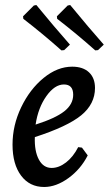

<svg xmlns="http://www.w3.org/2000/svg" viewBox="-20 -734 434 766"><path d="M119 -187Q117 -131 135 -97.5Q153 -64 186 -64Q215 -64 243.5 -86Q272 -108 292 -147L307 -145L330 -114Q302 -59 253 -23.5Q204 12 156 12Q98 12 64 -33.5Q30 -79 30 -157Q30 -234 64.5 -306Q99 -378 154 -423Q209 -468 268 -468Q311 -468 335 -445.5Q359 -423 359 -383Q359 -319 304 -274Q249 -229 119 -187ZM122 -237Q201 -262 236.5 -290Q272 -318 272 -356Q272 -397 235 -397Q198 -397 165 -350.5Q132 -304 122 -237ZM73 -659 72 -669 115 -712 125 -714Q198 -625 259 -556L236 -534L225 -533Q152 -598 73 -659ZM208 -659 207 -669 250 -712 260 -714Q333 -625 394 -556L371 -534L360 -533Q287 -598 208 -659Z"/></svg>

Font: Alegreya Medium
Style: Italic
Weight: 500
Italic angle: -7°
Designer: Juan Pablo del Peral
Foundry: Huerta Tipografica
Version: Version 2.008; ttfautohint (v1.8)